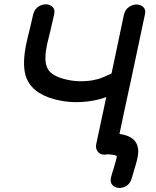

<svg xmlns="http://www.w3.org/2000/svg" viewBox="-20 -738 746 916"><path d="M609 111Q613 95 621 70Q629 45 629 43Q642 -1 639 -27Q632 -88 550 -99Q567 -182 608 -370Q648 -558 671 -667Q677 -691 664.5 -703.5Q652 -716 632.5 -716.5Q613 -717 595 -704.5Q577 -692 571 -667L512 -387L493 -379Q486 -375 471 -369Q456 -363 452 -362Q447 -360 439 -359Q431 -357 422 -355Q350 -343 283 -362Q213 -381 202 -424Q190 -459 205 -528Q209 -547 222 -598Q234 -648 238 -668Q244 -692 231.5 -704.5Q219 -717 199.5 -717.5Q180 -718 162 -705.5Q144 -693 138 -668Q135 -652 123 -603Q110 -553 105 -527Q86 -435 102 -378Q127 -295 238 -265Q325 -241 419 -257Q455 -263 487 -275L439 -50Q435 -29 446.5 -14.5Q458 0 479 0Q486 0 492 -2Q528 0 537 6Q538 13 531 35Q531 36 523 63Q514 90 510 107Q504 131 515.5 144Q527 157 546 158.5Q565 160 583.5 148.5Q602 137 609 111Z"/></svg>

Font: Balsamiq Sans
Style: Italic
Weight: 400
Italic angle: -12°
Designer: Michael Angeles
Foundry: Balsamiq SRL
Version: Version 1.020; ttfautohint (v1.8.4.7-5d5b);gftools[0.9.26]